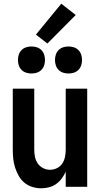

<svg xmlns="http://www.w3.org/2000/svg" viewBox="-20 -1009 540 1037"><path d="M202 8Q224 8 245 2.5Q266 -3 283.5 -15.5Q301 -28 313.5 -45Q326 -62 335 -82V0H451V-530H335V-200Q335 -181 331 -161.5Q327 -142 316.5 -126Q306 -110 288 -101Q270 -92 250 -92Q231 -92 213 -101Q195 -110 184 -126Q173 -142 169 -161.5Q165 -181 165 -200V-530H49V-200Q49 -176 51.5 -151.5Q54 -127 61.5 -104Q69 -81 81 -59.5Q93 -38 111.5 -22.5Q130 -7 154 0.5Q178 8 202 8ZM350 -612Q365 -612 379 -616.5Q393 -621 403.5 -631.5Q414 -642 418.5 -656Q423 -670 423 -685Q423 -700 418.5 -714Q414 -728 403.5 -738.5Q393 -749 379 -753.5Q365 -758 350 -758Q335 -758 321 -753.5Q307 -749 296.5 -738.5Q286 -728 281.5 -714Q277 -700 277 -685Q277 -670 281.5 -656Q286 -642 296.5 -631.5Q307 -621 321 -616.5Q335 -612 350 -612ZM150 -612Q165 -612 179 -616.5Q193 -621 203.5 -631.5Q214 -642 218.5 -656Q223 -670 223 -685Q223 -700 218.5 -714Q214 -728 203.5 -738.5Q193 -749 179 -753.5Q165 -758 150 -758Q135 -758 121 -753.5Q107 -749 96.5 -738.5Q86 -728 81.5 -714Q77 -700 77 -685Q77 -670 81.5 -656Q86 -642 96.5 -631.5Q107 -621 121 -616.5Q135 -612 150 -612ZM236 -774 389 -928 311 -989 174 -822Z"/></svg>

Font: Iosevka SS09
Style: Bold
Weight: 700
Monospace: yes
Designer: Belleve Invis
Foundry: Belleve Invis
Version: Version 5.2.1; ttfautohint (v1.8.3)